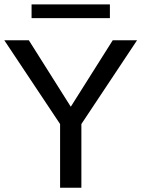

<svg xmlns="http://www.w3.org/2000/svg" viewBox="-21 -874 658 894"><path d="M490.7 -853.5V-789.6H126V-853.5ZM503.9 -686.5H617.2L357.9 -296.4V0H258.8V-296.4L-1 -686.5H113.3L308.6 -377Z"/></svg>

Font: Estedad-FD Medium
Style: Regular
Weight: 500
Designer: Amin Abedi
Version: Version 7.3